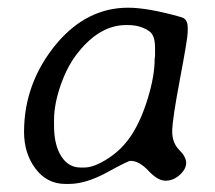

<svg xmlns="http://www.w3.org/2000/svg" viewBox="-20 -485 551 491"><path d="M118.2 -178.2V-163.1Q118.2 -114.7 136.5 -85.7Q154.8 -56.6 186 -56.6H195.8Q220.7 -56.6 256.8 -80.1Q293 -103.5 317.1 -140.9Q341.3 -178.2 358.4 -234.9Q375.5 -291.5 375.5 -333.5L376.5 -343.3V-362.8Q376.5 -394 362.8 -404.3Q340.3 -420.9 307.1 -420.9H302.2Q236.3 -420.9 180.7 -352.1Q152.8 -317.9 135.5 -268.3Q118.2 -218.8 118.2 -178.2ZM460 -414.6V-402.8Q460 -387.2 440.2 -282.7Q420.4 -178.2 420.4 -148.9Q420.4 -119.6 438.2 -101.8Q456.1 -84 456.1 -68.4Q456.1 -52.7 439.7 -37.8Q423.3 -22.9 403.3 -22.9Q383.3 -22.9 359.6 -48.3Q335.9 -73.7 313.5 -73.7Q307.6 -73.7 253.7 -44.2Q199.7 -14.6 155.8 -14.6H147.5Q100.1 -14.6 70.8 -53.7Q41.5 -92.8 41.5 -147.5Q41.5 -272.9 124 -372.6Q201.7 -465.3 307.6 -465.3Q358.9 -465.3 444.3 -440.9Q460 -436.5 460 -414.6Z"/></svg>

Font: Averia Libre Light
Style: Italic
Weight: 300
Italic angle: -8.5°
Version: Version 1.002